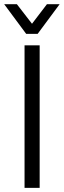

<svg xmlns="http://www.w3.org/2000/svg" viewBox="-31 -910 309 930"><path d="M87.9 -690.4H161.1V0H87.9ZM-10.7 -889.6H50.8L124 -794.9L196.3 -889.6H257.8L151.4 -746.1H95.7Z"/></svg>

Font: Dinish
Style: Regular
Weight: 400
Designer: Bert Driehuis
Foundry: Playbeing
Version: Version 3.006; git-39231f3c-release